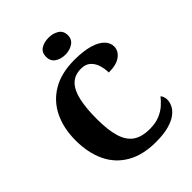

<svg xmlns="http://www.w3.org/2000/svg" viewBox="-263 -1073 1216 1216"><g transform="rotate(-45 345.5 -464.5)"><path d="M408 10Q291 10 212 -36Q133 -82 94 -164.5Q55 -247 55 -358Q55 -466 95 -548.5Q135 -631 214 -677.5Q293 -724 410 -724Q490 -724 543 -708.5Q596 -693 622.5 -666Q649 -639 649 -606Q649 -567 613.5 -540Q578 -513 508 -513Q508 -546 498 -579Q488 -612 464.5 -633.5Q441 -655 401 -655Q343 -655 309 -620.5Q275 -586 260.5 -519.5Q246 -453 246 -358Q246 -259 265 -196.5Q284 -134 326 -105Q368 -76 438 -76Q491 -76 528 -91.5Q565 -107 590.5 -130Q616 -153 633 -175Q640 -169 644.5 -155.5Q649 -142 649 -131Q649 -108 638 -84Q627 -60 600 -38.5Q573 -17 526 -3.5Q479 10 408 10ZM394 -787Q353 -787 325 -806.5Q297 -826 297 -863Q297 -903 325 -921Q353 -939 394 -939Q433 -939 462.5 -921Q492 -903 492 -863Q492 -826 462.5 -806.5Q433 -787 394 -787Z"/></g></svg>

Font: Noto Rashi Hebrew ExtraBold
Style: Regular
Weight: 800
Version: Version 1.006